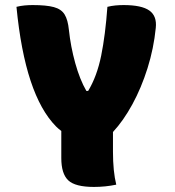

<svg xmlns="http://www.w3.org/2000/svg" viewBox="-20 -729 690 758"><path d="M439 0Q396 9 351 9Q277 9 249.5 -17Q222 -43 222 -105V-212Q211 -220 201 -230Q140 -292 101 -409.5Q62 -527 45 -702Q61 -706 77 -707.5Q93 -709 109 -709Q163 -709 192.5 -701Q222 -693 235 -672Q248 -651 252 -611Q259 -545 277 -480Q295 -415 321 -370H328Q363 -428 379.5 -509.5Q396 -591 404 -702Q420 -706 436 -707.5Q452 -709 468 -709Q539 -709 569.5 -687.5Q600 -666 595 -619Q587 -538 562.5 -460Q538 -382 502.5 -317Q467 -252 426 -208V-130Q426 -52 439 0Z"/></svg>

Font: Recursive Sn Csl St Blk
Style: Regular
Weight: 900
Version: Version 1.079;hotconv 1.0.112;makeotfexe 2.5.65598; ttfautoh